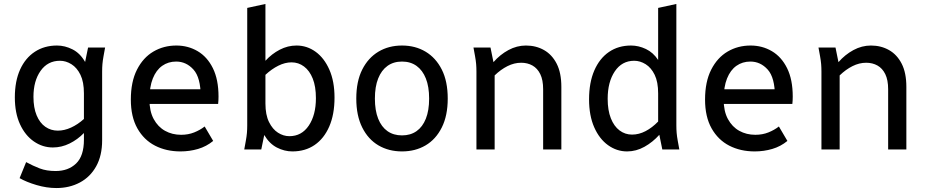

<svg xmlns="http://www.w3.org/2000/svg" viewBox="-20 -755 4684 970"><path d="M55 -263Q55 -345 81.5 -403.5Q108 -462 156 -493.5Q204 -525 268 -525Q308 -525 346.5 -505.5Q385 -486 410 -442L425 -515H511L503 -471Q499 -449 497.5 -431.5Q496 -414 496 -393V-46Q496 31 466 85Q436 139 383.5 167Q331 195 265 195Q216 195 165 180Q114 165 79 145L112 64Q147 83 181 96Q215 109 261 109Q325 109 364.5 71Q404 33 404 -49V-83Q372 -50 331.5 -30Q291 -10 247 -10Q195 -10 151 -40.5Q107 -71 81 -127.5Q55 -184 55 -263ZM149 -266Q149 -211 165 -172.5Q181 -134 209 -114.5Q237 -95 272 -95Q305 -95 339 -110.5Q373 -126 404 -154V-283Q404 -341 386.5 -377Q369 -413 341 -430.5Q313 -448 283 -448Q221 -448 185 -397Q149 -346 149 -266Z M641 -252Q641 -342 672 -403Q703 -464 755 -494.5Q807 -525 871 -525Q930 -525 978.5 -496.5Q1027 -468 1055.5 -410.5Q1084 -353 1084 -267Q1084 -258 1083.5 -248.5Q1083 -239 1082 -230H720V-304H1012L994 -267Q994 -363 957.5 -403.5Q921 -444 870 -444Q830 -444 799.5 -422.5Q769 -401 752 -358.5Q735 -316 735 -252Q735 -193 756.5 -153.5Q778 -114 814 -94Q850 -74 895 -74Q931 -74 961 -86Q991 -98 1014 -116L1057 -43Q1023 -15 980.5 -2.5Q938 10 892 10Q820 10 763.5 -19Q707 -48 674 -106.5Q641 -165 641 -252Z M1214 0 1222 -44Q1226 -66 1227.5 -83.5Q1229 -101 1229 -122V-715L1321 -735V-448Q1353 -483 1393.5 -504Q1434 -525 1478 -525Q1531 -525 1574.5 -493.5Q1618 -462 1644 -403Q1670 -344 1670 -262Q1670 -177 1643.5 -116Q1617 -55 1569.5 -22.5Q1522 10 1457 10Q1417 10 1379 -9.5Q1341 -29 1315 -73L1300 0ZM1321 -232Q1321 -175 1339 -138.5Q1357 -102 1384.5 -84.5Q1412 -67 1442 -67Q1504 -67 1540 -120.5Q1576 -174 1576 -259Q1576 -318 1560 -358Q1544 -398 1516 -419Q1488 -440 1453 -440Q1420 -440 1386 -423Q1352 -406 1321 -377Z M1780 -257Q1780 -344 1810 -403.5Q1840 -463 1892 -494Q1944 -525 2011 -525Q2078 -525 2130 -494Q2182 -463 2212 -403.5Q2242 -344 2242 -257Q2242 -171 2212 -111Q2182 -51 2130 -20.5Q2078 10 2011 10Q1944 10 1892 -20.5Q1840 -51 1810 -111Q1780 -171 1780 -257ZM1874 -257Q1874 -197 1890.5 -155.5Q1907 -114 1937.5 -92.5Q1968 -71 2011 -71Q2054 -71 2084.5 -92.5Q2115 -114 2131.5 -155.5Q2148 -197 2148 -257Q2148 -317 2131.5 -358.5Q2115 -400 2084.5 -422Q2054 -444 2011 -444Q1968 -444 1937.5 -422Q1907 -400 1890.5 -358.5Q1874 -317 1874 -257Z M2372 -515H2458L2473 -441Q2506 -479 2548.5 -502Q2591 -525 2637 -525Q2688 -525 2728.5 -502Q2769 -479 2792.5 -433Q2816 -387 2816 -316V0H2724V-304Q2724 -351 2709.5 -380.5Q2695 -410 2670 -424Q2645 -438 2613 -438Q2578 -438 2544 -421Q2510 -404 2479 -374V0H2387V-393Q2387 -414 2385.5 -431.5Q2384 -449 2380 -471Z M2956 -253Q2956 -338 2982.5 -399Q3009 -460 3056.5 -492.5Q3104 -525 3168 -525Q3206 -525 3243 -507.5Q3280 -490 3305 -452V-715L3397 -735V-122Q3397 -101 3398.5 -83.5Q3400 -66 3404 -44L3412 0H3326L3311 -74Q3278 -37 3236 -13.5Q3194 10 3148 10Q3096 10 3052 -21.5Q3008 -53 2982 -112Q2956 -171 2956 -253ZM3050 -256Q3050 -198 3066 -157.5Q3082 -117 3110 -96Q3138 -75 3173 -75Q3208 -75 3241.5 -92.5Q3275 -110 3305 -141V-283Q3305 -341 3287.5 -377Q3270 -413 3242 -430.5Q3214 -448 3184 -448Q3122 -448 3086 -394.5Q3050 -341 3050 -256Z M3542 -252Q3542 -342 3573 -403Q3604 -464 3656 -494.5Q3708 -525 3772 -525Q3831 -525 3879.5 -496.5Q3928 -468 3956.5 -410.5Q3985 -353 3985 -267Q3985 -258 3984.5 -248.5Q3984 -239 3983 -230H3621V-304H3913L3895 -267Q3895 -363 3858.5 -403.5Q3822 -444 3771 -444Q3731 -444 3700.5 -422.5Q3670 -401 3653 -358.5Q3636 -316 3636 -252Q3636 -193 3657.5 -153.5Q3679 -114 3715 -94Q3751 -74 3796 -74Q3832 -74 3862 -86Q3892 -98 3915 -116L3958 -43Q3924 -15 3881.5 -2.5Q3839 10 3793 10Q3721 10 3664.5 -19Q3608 -48 3575 -106.5Q3542 -165 3542 -252Z M4115 -515H4201L4216 -441Q4249 -479 4291.5 -502Q4334 -525 4380 -525Q4431 -525 4471.5 -502Q4512 -479 4535.5 -433Q4559 -387 4559 -316V0H4467V-304Q4467 -351 4452.5 -380.5Q4438 -410 4413 -424Q4388 -438 4356 -438Q4321 -438 4287 -421Q4253 -404 4222 -374V0H4130V-393Q4130 -414 4128.5 -431.5Q4127 -449 4123 -471Z"/></svg>

Font: Radio Canada
Style: Regular
Weight: 400
Designer: Charles Daoud, Etienne Aubert Bonn, Alexandre Saumier Demers, Jacques Le Bailly
Foundry: Radio-Canada
Version: Version 2.104;gftools[0.9.28.dev5+ged2979d]